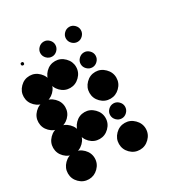

<svg xmlns="http://www.w3.org/2000/svg" viewBox="-187 -939 1037 1086"><g transform="rotate(-30 331.5 -396.5)"><path d="M416.7 -170.8Q451.7 -170.8 477.9 -144.6Q504.2 -118.3 504.2 -83.3Q504.2 -47.5 477.9 -21.7Q451.7 4.2 416.7 4.2Q380.8 4.2 355 -21.7Q329.2 -47.5 329.2 -83.3Q329.2 -118.3 355 -144.6Q380.8 -170.8 416.7 -170.8ZM83.3 -170.8Q118.3 -170.8 144.6 -144.6Q170.8 -118.3 170.8 -83.3Q170.8 -47.5 144.6 -21.7Q118.3 4.2 83.3 4.2Q47.5 4.2 21.7 -21.7Q-4.2 -47.5 -4.2 -83.3Q-4.2 -118.3 21.7 -144.6Q47.5 -170.8 83.3 -170.8ZM416.7 -298.3Q435.8 -298.3 450.4 -283.8Q465 -269.2 465 -250Q465 -230 450.4 -215.4Q435.8 -200.8 416.7 -200.8Q396.7 -200.8 382.1 -215.4Q367.5 -230 367.5 -250Q367.5 -269.2 382.1 -283.8Q396.7 -298.3 416.7 -298.3ZM250 -337.5Q285 -337.5 311.2 -311.2Q337.5 -285 337.5 -250Q337.5 -214.2 311.2 -188.3Q285 -162.5 250 -162.5Q214.2 -162.5 188.3 -188.3Q162.5 -214.2 162.5 -250Q162.5 -285 188.3 -311.2Q214.2 -337.5 250 -337.5ZM83.3 -337.5Q118.3 -337.5 144.6 -311.2Q170.8 -285 170.8 -250Q170.8 -214.2 144.6 -188.3Q118.3 -162.5 83.3 -162.5Q47.5 -162.5 21.7 -188.3Q-4.2 -214.2 -4.2 -250Q-4.2 -285 21.7 -311.2Q47.5 -337.5 83.3 -337.5ZM416.7 -504.2Q451.7 -504.2 477.9 -477.9Q504.2 -451.7 504.2 -416.7Q504.2 -380.8 477.9 -355Q451.7 -329.2 416.7 -329.2Q380.8 -329.2 355 -355Q329.2 -380.8 329.2 -416.7Q329.2 -451.7 355 -477.9Q380.8 -504.2 416.7 -504.2ZM83.3 -504.2Q118.3 -504.2 144.6 -477.9Q170.8 -451.7 170.8 -416.7Q170.8 -380.8 144.6 -355Q118.3 -329.2 83.3 -329.2Q47.5 -329.2 21.7 -355Q-4.2 -380.8 -4.2 -416.7Q-4.2 -451.7 21.7 -477.9Q47.5 -504.2 83.3 -504.2ZM416.7 -631.7Q435.8 -631.7 450.4 -617.1Q465 -602.5 465 -583.3Q465 -563.3 450.4 -548.8Q435.8 -534.2 416.7 -534.2Q396.7 -534.2 382.1 -548.8Q367.5 -563.3 367.5 -583.3Q367.5 -602.5 382.1 -617.1Q396.7 -631.7 416.7 -631.7ZM250 -670.8Q285 -670.8 311.2 -644.6Q337.5 -618.3 337.5 -583.3Q337.5 -547.5 311.2 -521.7Q285 -495.8 250 -495.8Q214.2 -495.8 188.3 -521.7Q162.5 -547.5 162.5 -583.3Q162.5 -618.3 188.3 -644.6Q214.2 -670.8 250 -670.8ZM83.3 -670.8Q118.3 -670.8 144.6 -644.6Q170.8 -618.3 170.8 -583.3Q170.8 -547.5 144.6 -521.7Q118.3 -495.8 83.3 -495.8Q47.5 -495.8 21.7 -521.7Q-4.2 -547.5 -4.2 -583.3Q-4.2 -618.3 21.7 -644.6Q47.5 -670.8 83.3 -670.8ZM416.7 -798.3Q435.8 -798.3 450.4 -783.8Q465 -769.2 465 -750Q465 -730 450.4 -715.4Q435.8 -700.8 416.7 -700.8Q396.7 -700.8 382.1 -715.4Q367.5 -730 367.5 -750Q367.5 -769.2 382.1 -783.8Q396.7 -798.3 416.7 -798.3ZM250 -798.3Q269.2 -798.3 283.8 -783.8Q298.3 -769.2 298.3 -750Q298.3 -730 283.8 -715.4Q269.2 -700.8 250 -700.8Q230 -700.8 215.4 -715.4Q200.8 -730 200.8 -750Q200.8 -769.2 215.4 -783.8Q230 -798.3 250 -798.3ZM83.3 -759.2Q92.5 -759.2 92.5 -750Q92.5 -740 83.3 -740Q73.3 -740 73.3 -750Q73.3 -759.2 83.3 -759.2Z"/></g></svg>

Font: 0xA000-Dots-Mono
Style: Dots-Mono
Weight: 400
Version: Version 0.1